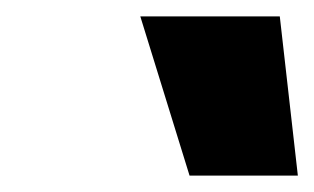

<svg xmlns="http://www.w3.org/2000/svg" viewBox="-20 -809 383 234"><path d="M211 -595 151 -789H321L343 -595Z"/></svg>

Font: Georama Condensed Black
Style: Italic
Weight: 900
Width: 3
Italic angle: -9°
Designer: Jean-Baptiste Levee
Foundry: Production Type
Version: Version 1.000